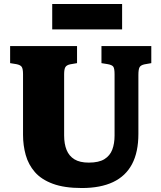

<svg xmlns="http://www.w3.org/2000/svg" viewBox="-20 -933 812 967"><path d="M392 14Q304 14 246 -7.5Q188 -29 155.5 -66.5Q123 -104 109.5 -152.5Q96 -201 96 -254V-559Q96 -586 89.5 -596Q83 -606 62 -610L31 -615V-701H368V-615L333 -609Q315 -605 309 -594.5Q303 -584 303 -559V-251Q303 -208 315.5 -177.5Q328 -147 355 -130.5Q382 -114 427 -114Q478 -114 506 -131.5Q534 -149 545.5 -179.5Q557 -210 557 -250V-559Q557 -587 551 -596.5Q545 -606 522 -610L491 -615V-701H742V-615L708 -609Q689 -605 683 -594.5Q677 -584 677 -555V-259Q677 -167 645 -106.5Q613 -46 549.5 -16Q486 14 392 14ZM243 -785V-913H595V-785Z"/></svg>

Font: Literata ExtraBold
Style: Regular
Weight: 800
Designer: Latin by Veronika Burian and Jose Scaglione. Greek by Irene Vlachou. Cyrillic by Vera Evstafieva.
Foundry: TypeTogether
Version: Version 3.103;gftools[0.9.29]